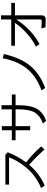

<svg xmlns="http://www.w3.org/2000/svg" viewBox="1368 -2226 905 3680"><g transform="rotate(-90 1820.0 -386.5)"><path d="M121.1 -735.8H692.4L741.2 -690.9Q667.5 -502.4 547.4 -337.9Q711.9 -209 854 -50.8L793.9 15.1Q660.2 -139.2 501 -279.8Q337.9 -84 102.1 19L56.2 -51.8Q291.5 -147.5 448.7 -337.9Q584 -501.5 643.1 -665H121.1Z M1564 -809.6H1643.1V-611.8H1849.1V-540H1643.1V-495.1Q1643.1 -253.9 1574.7 -133.3Q1506.8 -13.7 1343.3 45.9L1293 -17.1Q1460.4 -75.2 1519 -202.1Q1564 -300.3 1564 -494.1V-540H1242.2V-260.3H1163.1V-540H971.2V-611.8H1163.1V-803.7H1242.2V-611.8H1564Z M1927.2 -42Q2211.4 -146 2360.8 -345.2Q2491.7 -518.6 2542.5 -786.1L2624 -765.1Q2550.8 -448.7 2406.2 -269Q2252.4 -77.6 1975.1 26.9Z M3286.1 -818.8H3366.2V-623H3604V-552.2H3366.2V-50.3Q3366.2 -3.9 3346.7 16.6Q3327.1 37.6 3274.9 37.6Q3201.7 37.6 3134.3 32.7L3115.2 -46.4Q3189.5 -39.6 3255.4 -39.6Q3276.4 -39.6 3281.7 -47.4Q3286.1 -53.7 3286.1 -70.3V-526.4Q3196.8 -383.8 3061 -256.8Q2956.5 -158.7 2815.9 -81.1L2765.1 -149.4Q2903.3 -216.8 3031.7 -335.4Q3143.1 -437.5 3221.2 -552.2H2783.2V-623H3286.1Z"/></g></svg>

Font: FORM UDPGothic
Style: Regular
Weight: 400
Foundry: Pronama LLC
Version: Version 1.05101